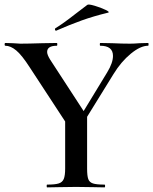

<svg xmlns="http://www.w3.org/2000/svg" viewBox="-20 -811 663 831"><path d="M469 -569Q469 -613 414 -613Q412 -613 412 -619Q412 -625 414 -625L466 -624Q508 -622 543 -622Q560 -622 584 -624L621 -625Q623 -625 623 -619Q623 -613 621 -613Q588 -613 546 -578.5Q504 -544 471 -490L332 -265L312 -281L444 -498Q469 -539 469 -569ZM3 -613Q0 -613 0 -619Q0 -625 3 -625L36 -624Q58 -622 68 -622Q101 -622 163 -624L226 -625Q228 -625 228 -619Q228 -613 226 -613Q184 -613 184 -586Q184 -574 197 -553L350 -318L270 -273L109 -519Q75 -572 50.5 -592.5Q26 -613 3 -613ZM357 -319V-81Q357 -50 362 -36Q367 -22 382.5 -17Q398 -12 432 -12Q435 -12 435 -6Q435 0 432 0Q400 0 382 -1L309 -2L237 -1Q217 0 184 0Q182 0 182 -6Q182 -12 184 -12Q218 -12 234 -17Q250 -22 256 -36.5Q262 -51 262 -81V-310ZM223 -678Q219 -678 218 -682.5Q217 -687 220 -689Q252 -708 308 -752Q354 -787 358 -790Q363 -794 390 -786Q417 -778 437.5 -768Q458 -758 447 -756Q385 -741 333.5 -722.5Q282 -704 225 -679Z"/></svg>

Font: Cormorant Unicase SemiBold
Style: Regular
Weight: 600
Designer: Christian Thalmann (Catharsis Fonts)
Foundry: Catharsis Fonts
Version: Version 4.000